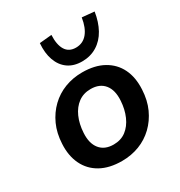

<svg xmlns="http://www.w3.org/2000/svg" viewBox="-179 -884 958 1020"><g transform="rotate(-30 300.0 -374.0)"><path d="M275 10Q198 10 145 -19.5Q92 -49 66 -103Q40 -157 44 -228Q47 -292 70 -342.5Q93 -393 131 -429.5Q169 -466 218.5 -485Q268 -504 325 -504Q402 -504 455 -474.5Q508 -445 534 -392Q560 -339 556 -266Q553 -202 530 -151.5Q507 -101 469 -64.5Q431 -28 381.5 -9Q332 10 275 10ZM280 -88Q325 -88 356.5 -112Q388 -136 406.5 -178Q425 -220 428 -272Q432 -335 403.5 -370Q375 -405 320 -405Q276 -405 244 -381.5Q212 -358 193.5 -316.5Q175 -275 172 -222Q168 -159 196.5 -123.5Q225 -88 280 -88ZM356 -554Q305 -554 270.5 -578.5Q236 -603 220 -647.5Q204 -692 209 -751L284 -758Q281 -699 301 -666.5Q321 -634 364 -634Q407 -634 434 -666.5Q461 -699 470 -758L545 -751Q536 -692 511.5 -647.5Q487 -603 447 -578.5Q407 -554 356 -554Z"/></g></svg>

Font: Nunito Sans 10pt
Style: Bold Italic
Weight: 700
Italic angle: -9°
Designer: Vernon Adams
Foundry: Vernon Adams
Version: Version 3.101;gftools[0.9.27]